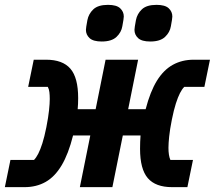

<svg xmlns="http://www.w3.org/2000/svg" viewBox="-31 -771 888 791"><path d="M-11 0 12 -112H109Q118 -121 126.5 -137.5Q135 -154 143.5 -180.5Q152 -207 160 -247Q168 -288 171 -316.5Q174 -345 174 -363Q174 -379 172.5 -391.5Q171 -404 166 -413H85L108 -525H159Q227 -525 259 -488Q291 -451 291 -367Q291 -354 290.5 -343Q290 -332 289 -321H363L404 -525H538L497 -321H569Q588 -394 615.5 -438.5Q643 -483 681 -504Q719 -525 767 -525H834L811 -413H728Q719 -404 710.5 -387.5Q702 -371 693.5 -344.5Q685 -318 677 -278Q669 -238 666 -209Q663 -180 663 -162Q663 -146 665 -133.5Q667 -121 671 -112H764L741 0H678Q610 0 578 -37Q546 -74 546 -158Q546 -172 546.5 -186Q547 -200 548 -213H475L432 0H298L341 -213H270Q251 -137 223 -90Q195 -43 157 -21.5Q119 0 70 0ZM388 -600Q353 -600 338 -614Q323 -628 323 -648Q323 -653 324.5 -662Q326 -671 329 -688Q334 -714 353.5 -732.5Q373 -751 414 -751Q449 -751 464 -737Q479 -723 479 -703Q479 -698 477.5 -689Q476 -680 473 -663Q469 -638 449 -619Q429 -600 388 -600ZM588 -600Q553 -600 538 -614Q523 -628 523 -648Q523 -653 524.5 -662Q526 -671 529 -688Q534 -714 553.5 -732.5Q573 -751 614 -751Q649 -751 664 -737Q679 -723 679 -703Q679 -698 677.5 -689Q676 -680 673 -663Q669 -638 649 -619Q629 -600 588 -600Z"/></svg>

Font: IBM Plex Sans
Style: Italic
Weight: 400
Italic angle: -11.31°
Designer: Mike Abbink, Paul van der Laan, Pieter van Rosmalen
Foundry: Bold Monday
Version: Version 3.201